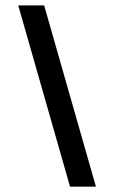

<svg xmlns="http://www.w3.org/2000/svg" viewBox="-20 -704 431 724"><path d="M341.8 0H244.1L48.8 -683.6H146.5Z"/></svg>

Font: BabelStone Runic Staveless
Style: Regular
Weight: 400
Designer: Andrew West
Foundry: BabelStone
Version: Version 3.002 March 14, 2022